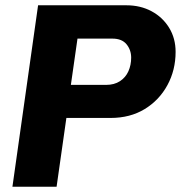

<svg xmlns="http://www.w3.org/2000/svg" viewBox="-20 -706 684 726"><path d="M27 0 124 -686H458Q511 -686 553 -663.5Q595 -641 619.5 -601Q644 -561 644 -510Q644 -441 613 -384Q582 -327 527 -293.5Q472 -260 398 -260H231L194 0ZM248 -385H381Q412 -385 433.5 -399Q455 -413 465.5 -436.5Q476 -460 476 -488Q476 -517 458.5 -538.5Q441 -560 405 -560H273Z"/></svg>

Font: Chivo Medium
Style: Bold Italic
Weight: 700
Italic angle: -8.05°
Version: Version 2.002